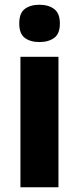

<svg xmlns="http://www.w3.org/2000/svg" viewBox="-20 -788 332 808"><path d="M146 -768Q184 -768 208 -750Q232 -732 232 -689Q232 -646 208 -628.5Q184 -611 146 -611Q108 -611 84.5 -628.5Q61 -646 61 -689Q61 -733 84.5 -750.5Q108 -768 146 -768ZM226 -549V0H66V-549Z"/></svg>

Font: Noto Sans Devanagari UI SemiCondensed ExtraBold
Style: Regular
Weight: 800
Width: 4
Designer: Jelle Bosma - Monotype Design Team
Foundry: Monotype Imaging Inc.
Version: Version 2.004; ttfautohint (v1.8.4.7-5d5b)